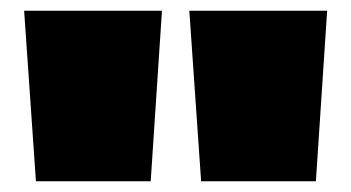

<svg xmlns="http://www.w3.org/2000/svg" viewBox="-20 -760 655 358"><path d="M282 -740 261 -422H47L25 -740ZM590 -740 569 -422H355L333 -740Z"/></svg>

Font: Pathway Extreme 28pt Black
Style: Regular
Weight: 900
Designer: Eduardo Rodriguez Tunni
Foundry: Eduardo Rodriguez Tunni
Version: Version 1.001;gftools[0.9.26]